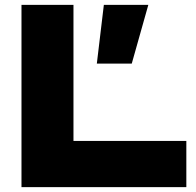

<svg xmlns="http://www.w3.org/2000/svg" viewBox="-20 -770 806 790"><path d="M282.3 -94.7 186.2 -190.1H746.7V0H68.4V-750H282.3ZM590.3 -750 522.1 -508.2H378.4L407.3 -750Z"/></svg>

Font: Unbounded Variable
Style: Regular
Weight: 400
Designer: Luke Prowse, Jean-Baptiste Morizot, Fátima Lázaro, Florian Runge
Foundry: NaN
Version: Version 1.600;FEAKit 1.0